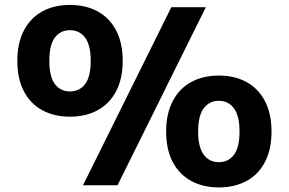

<svg xmlns="http://www.w3.org/2000/svg" viewBox="-20 -770 1200 798"><path d="M52 -517Q52 -591.5 79.5 -643.8Q107 -696 156.2 -722.8Q205.5 -749.5 271 -749.5Q336 -749.5 385.5 -722.8Q435 -696 462.5 -643.8Q490 -591.5 490 -517Q490 -442.5 462.5 -390.5Q435 -338.5 385.5 -311.8Q336 -285 271 -285Q206 -285 156.5 -311.5Q107 -338 79.5 -390.2Q52 -442.5 52 -517ZM325 0 692 -740H835.5L468.5 0ZM357 -516.5Q357 -582.5 333.8 -613.5Q310.5 -644.5 271 -644.5Q231 -644.5 208 -613.8Q185 -583 185 -517Q185 -451.5 208 -420.8Q231 -390 271 -390Q310.5 -390 333.8 -420.5Q357 -451 357 -516.5ZM670.5 -223Q670.5 -297.5 698 -350Q725.5 -402.5 775 -429.2Q824.5 -456 889.5 -456Q955 -456 1004.2 -429.2Q1053.5 -402.5 1081 -350Q1108.5 -297.5 1108.5 -223Q1108.5 -148.5 1081 -96.2Q1053.5 -44 1004 -17.5Q954.5 9 889.5 9Q824.5 9 775 -17.8Q725.5 -44.5 698 -96.5Q670.5 -148.5 670.5 -223ZM975.5 -223Q975.5 -289 952.2 -320Q929 -351 889.5 -351Q850 -351 826.8 -320Q803.5 -289 803.5 -223.5Q803.5 -158 826.8 -127Q850 -96 889.5 -96Q929 -96 952.2 -126.5Q975.5 -157 975.5 -223Z"/></svg>

Font: Encode Sans Expanded
Style: Bold
Weight: 700
Width: 7
Designer: Multiple Designers
Foundry: Impallari Type
Version: Version 2.000